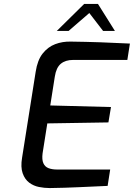

<svg xmlns="http://www.w3.org/2000/svg" viewBox="-20 -948 679 974"><path d="M232 6Q205 6 177.5 0.5Q150 -5 128 -21.5Q106 -38 95 -69Q84 -100 92 -148L161 -584Q170 -643 196.5 -676.5Q223 -710 260 -724Q297 -738 339 -737Q414 -736 488.5 -733.5Q563 -731 639 -727L626 -644H351Q312 -644 288.5 -624.5Q265 -605 258 -559L235 -413L543 -405L530 -327L220 -322L196 -170Q192 -138 200 -120Q208 -102 226 -95Q244 -88 270 -88H539L526 -5Q455 -2 382 1.5Q309 5 232 6ZM268 -791 407 -928H477L563 -791H503L433 -882L328 -791Z"/></svg>

Font: Exo Thin Medium
Style: Italic
Weight: 500
Italic angle: -9°
Version: Version 2.000